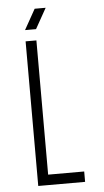

<svg xmlns="http://www.w3.org/2000/svg" viewBox="-59 -902 507 939"><g transform="rotate(-5 195.0 -432.5)"><path d="M320 0V-51H143V-710H90V0ZM92 -765H146L202 -865H148Z"/></g></svg>

Font: Grotesk 01 Extrafine
Style: Bold
Weight: 400
Designer: Frank Adebiaye, contributions by Jérémy Landes, Ariel Martín Pérez
Foundry: Velvetyne Type Foundry
Version: Version 3.000;Glyphs 3.1.2 (3150)